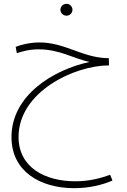

<svg xmlns="http://www.w3.org/2000/svg" viewBox="-20 -590 664 1004"><path d="M328 -508C345 -508 359 -522 359 -539C359 -556 345 -570 328 -570C310 -570 296 -556 296 -539C296 -522 310 -508 328 -508ZM368 394C443 394 514 378 568 354L556 324C508 341 449 358 374 358C216 358 77 286 77 126C77 -109 368 -248 550 -248L549 -286H540C411 -289 319 -368 187 -368C138 -368 92 -357 62 -345L68 -312C95 -320 128 -332 182 -332C292 -332 361 -285 448 -266C261 -226 40 -93 40 127C40 306 190 394 368 394Z"/></svg>

Font: Noto Sans Arabic ExtLt
Style: Regular
Weight: 200
Designer: Monotype Design Team, Nadine Chahine, Nizar Qandah and Khaled Hosny
Foundry: Monotype Imaging Inc.
Version: Version 2.012